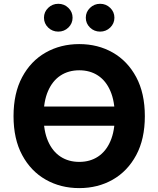

<svg xmlns="http://www.w3.org/2000/svg" viewBox="-20 -966 822 996"><path d="M625 -413.5V-313.7H157.2V-413.5ZM391 9.8Q294.4 9.8 217.1 -34.2Q139.8 -78.1 95 -161.6Q50.2 -245 50.2 -363.4Q50.2 -482.3 95 -566Q139.8 -649.7 217.1 -693.5Q294.4 -737.3 391 -737.3Q487.8 -737.3 564.7 -693.5Q641.7 -649.7 686.6 -566Q731.4 -482.3 731.4 -363.3Q731.4 -244.7 686.6 -161.3Q641.7 -77.8 564.7 -34Q487.8 9.8 391 9.8ZM391.2 -126.2Q447 -126.2 488.4 -153.5Q529.9 -180.8 552.7 -233.6Q575.6 -286.5 575.6 -363.3Q575.6 -440.4 552.7 -493.6Q529.9 -546.8 488.4 -574.1Q447 -601.4 391.2 -601.4Q335.4 -601.4 293.8 -574.1Q252.2 -546.8 229.2 -493.7Q206.1 -440.6 206.1 -363.4Q206.1 -286.6 229.2 -233.7Q252.2 -180.8 293.8 -153.5Q335.4 -126.2 391.2 -126.2ZM499.3 -802Q468.6 -802 446.8 -823.1Q425.1 -844.3 425.1 -874.1Q425.1 -904 446.9 -925.1Q468.6 -946.3 499.4 -946.3Q530.1 -946.3 551.8 -925.1Q573.5 -904 573.5 -874.1Q573.5 -844.2 551.8 -823.1Q530 -802 499.3 -802ZM282.3 -802Q251.6 -802 229.8 -823.1Q208.1 -844.3 208.1 -874.1Q208.1 -904 229.9 -925.1Q251.6 -946.3 282.4 -946.3Q313.1 -946.3 334.8 -925.1Q356.5 -904 356.5 -874.1Q356.5 -844.2 334.8 -823.1Q313 -802 282.3 -802Z"/></svg>

Font: GitLab Sans
Style: Regular
Weight: 400
Designer: Rasmus Andersson
Foundry: Modifications by GitLab B.V., manufactured by rsms
Version: Version 4.000;git-c8fb6b7